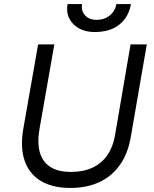

<svg xmlns="http://www.w3.org/2000/svg" viewBox="-20 -919 758 947"><path d="M95 -284 168 -700H248L175 -284Q163 -215 176.5 -167.5Q190 -120 228.5 -95.5Q267 -71 330 -71Q391 -71 436 -92Q481 -113 509 -153Q537 -193 547 -250L624 -700H704L625 -243Q611 -161 571 -105Q531 -49 469.5 -20.5Q408 8 327 8Q239 8 181.5 -26.5Q124 -61 101.5 -126.5Q79 -192 95 -284ZM313 -899H385Q379 -865 400 -843Q421 -821 456 -821Q494 -821 521 -842.5Q548 -864 554 -899H626Q615 -835 569 -798Q523 -761 446 -761Q403 -761 370.5 -778.5Q338 -796 322 -827.5Q306 -859 313 -899Z"/></svg>

Font: Fixel Italic Variable 20240409 Display Thin
Style: Italic
Weight: 100
Italic angle: -10°
Designer: AlfaBravo + MacPaw
Foundry: Kyrylo Tkachov, Marchela Mozhyna, Serhii Makarenko, Maria Weinstein, Zakhar Kryvoshyya
Version: Version 1.211;Glyphs 3.2 (3225)